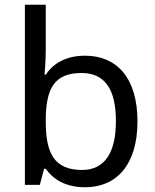

<svg xmlns="http://www.w3.org/2000/svg" viewBox="-20 -780 655 810"><path d="M173 -575V-760H85V0H148L166 -68H173C203 -25 255 10 339 10C471 10 560 -84 560 -268C560 -452 472 -545 339 -545C255 -545 203 -510 173 -465H168C170 -487 173 -530 173 -575ZM324 -472C422 -472 469 -404 469 -269C469 -136 422 -63 326 -63C208 -63 173 -135 173 -267V-271C173 -408 210 -472 324 -472Z"/></svg>

Font: Noto Sans Arabic
Style: Regular
Weight: 400
Designer: Monotype Design Team, Nadine Chahine, Nizar Qandah and Khaled Hosny
Foundry: Monotype Imaging Inc.
Version: Version 2.012